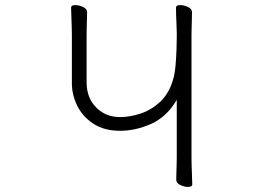

<svg xmlns="http://www.w3.org/2000/svg" viewBox="-20 -728 1040 756"><path d="M676 -335Q637 -268 575.5 -240.5Q514 -213 453 -213Q390 -213 347.5 -241Q305 -269 284 -312Q263 -355 263 -400V-592Q263 -598 262.5 -619Q262 -640 261 -663.5Q260 -687 260 -698Q260 -708 277 -708Q291 -708 307 -700.5Q323 -693 323 -680Q323 -672 322.5 -655.5Q322 -639 321.5 -621.5Q321 -604 321 -592V-404Q321 -343 358.5 -305Q396 -267 453 -267Q492 -267 534 -281Q576 -295 610 -326.5Q644 -358 660 -410Q668 -434 671 -468Q674 -502 675 -533.5Q676 -565 676 -581V-599Q676 -611 675 -630.5Q674 -650 673.5 -669Q673 -688 673 -698Q673 -708 690 -708Q704 -708 720 -700.5Q736 -693 736 -680Q736 -672 735.5 -653.5Q735 -635 734.5 -617Q734 -599 734 -592V-109Q734 -100 734.5 -78.5Q735 -57 736 -35.5Q737 -14 737 -2Q737 8 720 8Q706 8 690 0.5Q674 -7 674 -20Q674 -28 674.5 -44.5Q675 -61 675.5 -79Q676 -97 676 -109Z"/></svg>

Font: Moon Stars Kai T Light
Style: Regular
Weight: 300
Designer: GuiWonder
Version: Version 1.101